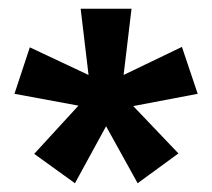

<svg xmlns="http://www.w3.org/2000/svg" viewBox="-20 -761 484 438"><path d="M395 -654 262 -590 280 -741H164L182 -590L48 -653L13 -547L159 -520L58 -410L151 -343L222 -473L294 -343L387 -411L284 -519L431 -547Z"/></svg>

Font: Fira Sans Medium
Style: Regular
Weight: 500
Designer: Carrois Corporate & Edenspiekermann AG
Foundry: Carrois Corporate GbR & Edenspiekermann AG
Version: Version 4.203